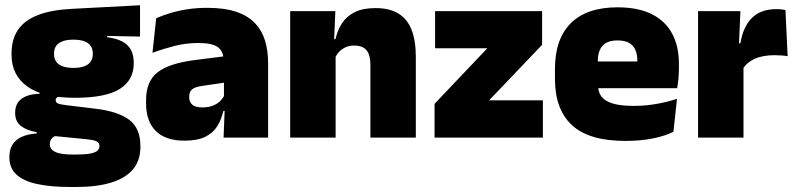

<svg xmlns="http://www.w3.org/2000/svg" viewBox="-20 -536 3098 748"><path d="M272.5 -155Q147.5 -155 86.2 -199.2Q25 -243.5 25 -322V-328Q25 -383 50.2 -420Q75.5 -457 127.5 -477.2Q179.5 -497.5 259.5 -501.5L525.5 -515.5V-393.5L397.5 -396V-391Q433 -386.5 456 -374.5Q479 -362.5 490 -342Q501 -321.5 501 -291.5V-288.5Q501 -223.5 446 -189.2Q391 -155 272.5 -155ZM263.5 66H280Q313 66 332 62.2Q351 58.5 359.2 51.2Q367.5 44 367.5 34V33Q367.5 19 354.2 13.8Q341 8.5 318 6.5L171 -8L208.5 -10.5Q198 -8.5 190.2 -3.8Q182.5 1 178.2 8.2Q174 15.5 174 25.5V26.5Q174 38.5 182.8 47.5Q191.5 56.5 211.2 61.2Q231 66 263.5 66ZM276 192.5H255.5Q178.5 192.5 125 181Q71.5 169.5 44 144Q16.5 118.5 16.5 77V75Q16.5 46.5 29 27Q41.5 7.5 65.5 -3.2Q89.5 -14 123 -16V-21Q83.5 -28 61.2 -45.5Q39 -63 39 -96V-97Q39 -121 50.2 -137Q61.5 -153 82.8 -161.5Q104 -170 134 -170.5V-190L251.5 -160H220Q208 -160 202.5 -156.5Q197 -153 197 -146V-145.5Q197 -136 206.5 -132.5Q216 -129 236.5 -126.5L352 -112.5Q440 -102 483.5 -69.2Q527 -36.5 527 33V36.5Q527 89.5 497.8 124Q468.5 158.5 412.5 175.5Q356.5 192.5 276 192.5ZM266 -271.5Q292 -271.5 308.5 -277.8Q325 -284 333.2 -296Q341.5 -308 341.5 -325V-328Q341.5 -345 333.2 -357Q325 -369 308.5 -375.2Q292 -381.5 266 -381.5Q240.5 -381.5 223.8 -375.2Q207 -369 198.8 -357.2Q190.5 -345.5 190.5 -328V-325Q190.5 -308 198.8 -296Q207 -284 223.8 -277.8Q240.5 -271.5 266 -271.5Z M1024.5 0H851L856 -126L852.5 -130.5V-283.5L851 -301.5Q851 -336 828.8 -352.2Q806.5 -368.5 753 -368.5Q704.5 -368.5 659.8 -357Q615 -345.5 574 -330.5L588.5 -465Q613.5 -476 644 -485.2Q674.5 -494.5 710.5 -500Q746.5 -505.5 787 -505.5Q855.5 -505.5 901.2 -489.8Q947 -474 974 -445.2Q1001 -416.5 1012.8 -377Q1024.5 -337.5 1024.5 -290ZM698.5 12Q624.5 12 586.8 -25.8Q549 -63.5 549 -133V-145.5Q549 -219.5 594.2 -254.5Q639.5 -289.5 739 -302L864.5 -318L875 -217L768.5 -201.5Q739.5 -197.5 728.2 -187.8Q717 -178 717 -159V-157Q717 -139.5 728.8 -128.5Q740.5 -117.5 768 -117.5Q791 -117.5 807.8 -123.8Q824.5 -130 835.8 -140.5Q847 -151 853.5 -163.5L878.5 -103.5H850Q842.5 -70 826.2 -44Q810 -18 779.5 -3Q749 12 698.5 12Z M1600 0H1423V-283Q1423 -306.5 1417.2 -323.5Q1411.5 -340.5 1397.5 -349.5Q1383.5 -358.5 1359.5 -358.5Q1341 -358.5 1326.5 -352Q1312 -345.5 1301.8 -334.8Q1291.5 -324 1285.5 -310.5L1258.5 -383.5H1287Q1294.5 -418 1312.2 -445.2Q1330 -472.5 1361.8 -488.5Q1393.5 -504.5 1443 -504.5Q1497 -504.5 1531.8 -483.5Q1566.5 -462.5 1583.2 -420.2Q1600 -378 1600 -313.5ZM1287.5 0H1110.5V-492.5H1286.5L1281 -366L1287.5 -348Z M1885.5 -145H2095V0H1673V-131.5L1878.5 -348H1675V-492.5H2092V-361.5Z M2416 13Q2274.5 13 2208.2 -48.5Q2142 -110 2142 -228.5V-267Q2142 -384.5 2204.2 -446Q2266.5 -507.5 2386 -507.5Q2465.5 -507.5 2518.5 -481.2Q2571.5 -455 2598.2 -405.8Q2625 -356.5 2625 -287V-271.5Q2625 -251.5 2623.2 -230.8Q2621.5 -210 2618 -192.5H2459.5Q2461.5 -223 2462.2 -250Q2463 -277 2463 -298.5Q2463 -324.5 2455 -342.2Q2447 -360 2430 -369.2Q2413 -378.5 2386 -378.5Q2345.5 -378.5 2327.2 -357.5Q2309 -336.5 2309 -298V-253.5L2310 -234.5V-203.5Q2310 -188 2315.5 -173.5Q2321 -159 2335.8 -147.8Q2350.5 -136.5 2377.8 -130Q2405 -123.5 2448.5 -123.5Q2493 -123.5 2535.5 -130.8Q2578 -138 2617.5 -151L2603.5 -22.5Q2569 -5.5 2521.2 3.8Q2473.5 13 2416 13ZM2582.5 -192.5H2235.5V-296.5H2582.5Z M2874 -267.5 2823 -367.5H2864.5Q2874.5 -430 2908.5 -465.2Q2942.5 -500.5 3006 -500.5Q3015.5 -500.5 3023.8 -499.5Q3032 -498.5 3040 -497L3048.5 -317Q3038.5 -319 3024.8 -320Q3011 -321 2998 -321Q2951 -321 2920 -306.8Q2889 -292.5 2874 -267.5ZM2876.5 0H2699.5V-492.5H2864.5L2857.5 -329.5H2876.5Z"/></svg>

Font: Anek Kannada ExtraBold
Style: Regular
Weight: 800
Version: Version 1.003